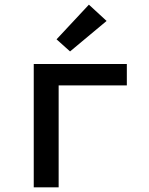

<svg xmlns="http://www.w3.org/2000/svg" viewBox="-20 -805 640 825"><path d="M125 0V-530H525V-438H232V0ZM281 -584 223 -636 362 -785 438 -715Z"/></svg>

Font: Iosevka Curly SmBdEx
Style: Regular
Weight: 600
Width: 7
Monospace: yes
Designer: Belleve Invis
Foundry: Belleve Invis
Version: Version 11.1.0; ttfautohint (v1.8.3)